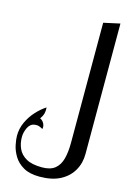

<svg xmlns="http://www.w3.org/2000/svg" viewBox="-146 -868 762 1137"><g transform="rotate(15 235.0 -300.0)"><path d="M345 -40V-778L445 -800V0ZM216 200Q155 200 117 178Q79 156 59 123Q39 90 32 56.5Q25 23 25 0Q25 -44 43.5 -84Q62 -124 91 -155.5Q120 -187 151 -207Q153 -188 149 -171Q145 -154 131 -135Q142 -130 149.5 -120.5Q157 -111 160 -100Q163 -89 160 -77Q146 -85 135.5 -88.5Q125 -92 111 -90Q83 -87 69 -58Q55 -29 55 0Q55 38 69.5 70.5Q84 103 119 123Q154 143 216 143Q267 143 295 120.5Q323 98 334 56.5Q345 15 345 -40V-278L445 -300V0Q445 56 419 101.5Q393 147 342.5 173.5Q292 200 216 200Z"/></g></svg>

Font: Reem Kufi Fun
Style: Regular
Weight: 400
Designer: Khaled Hosny
Version: Version 1.005